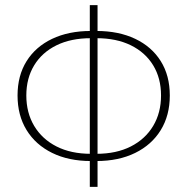

<svg xmlns="http://www.w3.org/2000/svg" viewBox="-20 -702 726 744"><path d="M332 -78Q246 -78 182 -109.5Q118 -141 83 -198Q48 -255 48 -332Q48 -409 83 -465Q118 -521 182 -551.5Q246 -582 332 -582H354Q440 -582 504 -551.5Q568 -521 603 -465Q638 -409 638 -332Q638 -255 603 -198Q568 -141 504 -109.5Q440 -78 354 -78ZM332 -106H354Q431 -106 487 -134.5Q543 -163 573.5 -214Q604 -265 604 -332Q604 -399 573.5 -449Q543 -499 487 -526.5Q431 -554 354 -554H332Q255 -554 199 -526.5Q143 -499 112.5 -449Q82 -399 82 -332Q82 -265 112.5 -214Q143 -163 199 -134.5Q255 -106 332 -106ZM328 22V-682H358V22Z"/></svg>

Font: Source Sans 3
Style: Regular
Weight: 200
Designer: Paul D. Hunt
Foundry: Adobe
Version: Version 3.046;hotconv 1.0.118;makeotfexe 2.5.65603